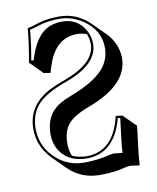

<svg xmlns="http://www.w3.org/2000/svg" viewBox="-82 -722 699 855"><g transform="rotate(-10 267.5 -294.5)"><path d="M97.2 -630.9Q110.4 -632.8 155.8 -647.5Q189.9 -657.7 243.2 -658.2Q320.8 -658.2 378.4 -603.5Q380.9 -601.1 382.3 -599.6L439 -543Q486.8 -493.7 487.8 -428.2Q487.8 -314.5 326.2 -247.6Q311.5 -241.7 292.5 -234.4Q223.6 -207 201.2 -171.9Q181.6 -140.1 181.6 -92.3Q182.1 -61.5 192.4 -37.6Q222.7 -24.4 258.8 -23.9Q380.4 -25.9 415 -178.2L444.8 -174.8L501.5 -118.7Q484.4 13.2 482.4 56.6Q474.1 56.6 461.4 54.2Q446.3 51.8 436.5 51.8Q428.7 51.8 412.1 56.2Q362.8 68.8 298.3 68.4Q215.8 67.4 158.7 11.2L102.1 -45.4Q44.4 -104 43.9 -184.1Q43.9 -293 152.8 -347.7Q179.7 -360.8 221.2 -376Q360.8 -427.7 361.8 -512.2Q361.3 -537.6 352.5 -559.1Q331.5 -567.4 308.6 -567.4Q218.3 -567.4 178.7 -466.8Q171.4 -447.3 162.6 -417.5L132.3 -422.4L76.2 -479Q92.3 -567.4 97.2 -630.9ZM106.4 -622.6Q101.6 -563.5 87.9 -487.3L98.6 -485.4Q127.9 -585.4 181.2 -616.2Q212.4 -633.8 252 -633.8Q320.3 -633.8 354.5 -577.1Q372.1 -546.9 372.1 -512.2Q371.1 -419.4 224.6 -366.7Q124.5 -331.1 87.9 -286.6Q54.2 -244.6 54.2 -184.1Q54.2 -100.6 118.2 -43.9Q171.4 2 242.2 2Q301.8 2 358.4 -12.2Q371.1 -15.1 379.9 -15.1Q385.3 -15.1 416.5 -10.7Q418.9 -53.7 433.6 -166L422.9 -167Q382.3 -16.1 258.8 -14.2Q173.3 -14.2 135.3 -74.2Q115.2 -106.9 115.2 -148.9Q115.2 -238.3 186.5 -279.3Q205.1 -289.6 232.4 -300.3Q358.4 -347.7 397.9 -407.7Q420.4 -443.4 420.9 -484.9Q420.9 -565.9 347.7 -615.2Q298.3 -647.5 243.2 -647.9Q187 -647.9 144 -632.8Q123.5 -626 106.4 -622.6Z"/></g></svg>

Font: Linux Biolinum Shadow O
Style: Bold
Weight: 700
Designer: Philipp H. Poll
Foundry: Philipp H. Poll
Version: Version 0.9.2